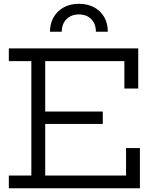

<svg xmlns="http://www.w3.org/2000/svg" viewBox="-20 -1012 828 1032"><path d="M532.5 -412.5V-346H190.5V-412.5ZM657.5 -216H732V0H27.5V-68.5H148.5V-683.5H27.5V-752H723V-536H648.5V-683.5H223V-68.5H657.5ZM559.5 -841.5Q559.5 -886.5 540.2 -920Q521 -953.5 486 -972.5Q451 -991.5 404 -991.5Q357.5 -991.5 322.8 -972.5Q288 -953.5 268.5 -919.8Q249 -886 248.5 -841.5H312Q312 -883.5 337.5 -909Q363 -934.5 404 -934.5Q445.5 -934.5 470.5 -909Q495.5 -883.5 495.5 -841.5Z"/></svg>

Font: Hepta Slab
Style: Regular
Weight: 400
Designer: Michael LaGattuta
Foundry: Michael LaGattuta
Version: Version 1.100